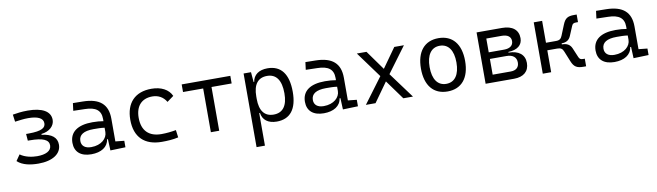

<svg xmlns="http://www.w3.org/2000/svg" viewBox="-40 -1104 6524 1906"><g transform="rotate(-10 3222.5 -151.0)"><path d="M270.5 9.8C413.1 9.8 502 -48.8 502 -141.1C502 -211.9 451.7 -254.4 349.1 -266.6V-274.9C431.2 -283.7 483.4 -333.5 483.4 -394C483.4 -482.4 396.5 -527.3 253.9 -527.3C189.5 -527.3 147 -520 103 -513.2L112.8 -440.4C165 -446.8 199.7 -452.6 246.1 -452.6C341.8 -452.6 396.5 -426.8 396.5 -375.5C396.5 -332.5 364.3 -301.3 223.1 -301.3H199.2L204.6 -232.9H221.7C357.9 -232.9 414.6 -205.1 414.6 -149.4C414.6 -90.8 353.5 -64.9 270 -64.9C219.2 -64.9 149.4 -76.7 100.1 -112.8L58.6 -52.7C111.8 -2.9 194.3 9.8 270.5 9.8Z M995.1 4.9 1147.5 0V-65.4L1059.1 -74.7V-303.7C1059.1 -447.3 980.5 -518.6 810.5 -521L710 -522.5L700.2 -446.3L816.9 -443.4C925.8 -441.4 977.5 -403.3 977.5 -315.9V-293C946.3 -298.8 909.2 -301.8 867.7 -301.8C718.3 -301.8 636.7 -243.7 636.7 -134.3C636.7 -42.5 697.3 9.8 803.2 9.8C902.3 9.8 971.7 -33.2 981.4 -109.4H990.2ZM977.5 -227.1V-184.1C977.5 -120.1 916.5 -60.5 814.5 -60.5C752.9 -60.5 717.3 -88.9 717.3 -138.7C717.3 -200.7 767.6 -232.4 865.2 -232.4C902.8 -232.4 941.9 -232.4 977.5 -227.1Z M1514.6 9.8C1568.8 9.8 1626.5 6.8 1680.2 -5.9L1670.4 -81.1C1623 -72.3 1573.2 -66.9 1522.9 -66.9C1396.5 -66.9 1327.6 -135.7 1327.6 -264.6C1327.6 -383.3 1389.6 -450.7 1497.1 -450.7C1555.2 -450.7 1606 -424.8 1637.2 -371.1L1703.6 -419.9C1673.3 -488.3 1599.6 -527.3 1501 -527.3C1335 -527.3 1242.2 -428.7 1242.2 -259.8C1242.2 -85 1339.4 9.8 1514.6 9.8Z M2008.8 0H2092.8V-440.9H2295.9V-517.6H1805.7V-440.9H2008.8Z M2429.7 224.6H2514.2V-103H2522C2531.7 -32.7 2584.5 9.8 2672.4 9.8C2808.1 9.8 2878.9 -80.6 2878.9 -253.9C2878.9 -433.6 2807.6 -527.3 2671.4 -527.3C2585 -527.3 2529.8 -487.3 2518.6 -416.5H2513.2L2504.4 -517.6H2429.7ZM2514.2 -246.1V-271.5C2514.2 -391.1 2562 -453.6 2654.3 -453.6C2746.6 -453.6 2794.9 -385.3 2794.9 -253.9C2794.9 -128.9 2746.6 -64 2653.8 -64C2562 -64 2514.2 -126.5 2514.2 -246.1Z M3338.9 4.9 3491.2 0V-65.4L3402.8 -74.7V-303.7C3402.8 -447.3 3324.2 -518.6 3154.3 -521L3053.7 -522.5L3043.9 -446.3L3160.6 -443.4C3269.5 -441.4 3321.3 -403.3 3321.3 -315.9V-293C3290 -298.8 3252.9 -301.8 3211.4 -301.8C3062 -301.8 2980.5 -243.7 2980.5 -134.3C2980.5 -42.5 3041 9.8 3147 9.8C3246.1 9.8 3315.4 -33.2 3325.2 -109.4H3334ZM3321.3 -227.1V-184.1C3321.3 -120.1 3260.3 -60.5 3158.2 -60.5C3096.7 -60.5 3061 -88.9 3061 -138.7C3061 -200.7 3111.3 -232.4 3209 -232.4C3246.6 -232.4 3285.6 -232.4 3321.3 -227.1Z M3571.3 0H3668.5L3807.6 -194.8L3948.7 0H4045.9L3854.5 -259.3L4045.9 -517.6H3948.7L3809.1 -321.3L3668.5 -517.6H3571.3L3762.2 -256.3Z M4394.5 9.8C4535.6 9.8 4617.2 -87.9 4617.2 -258.8C4617.2 -429.7 4535.6 -527.3 4394.5 -527.3C4253.4 -527.3 4171.9 -429.7 4171.9 -258.8C4171.9 -87.9 4253.4 9.8 4394.5 9.8ZM4394.5 -66.9C4308.1 -66.9 4259.3 -136.2 4259.3 -258.8C4259.3 -381.3 4308.1 -450.7 4394.5 -450.7C4481 -450.7 4529.8 -381.3 4529.8 -258.8C4529.8 -136.2 4481 -66.9 4394.5 -66.9Z M4778.3 0H5065.4C5162.1 0 5217.8 -48.3 5217.8 -133.3C5217.8 -216.3 5158.7 -264.6 5055.7 -265.1V-272C5146.5 -274.9 5198.2 -315.9 5198.2 -385.7C5198.2 -469.7 5138.7 -517.6 5035.2 -517.6H4778.3ZM4862.8 -76.7V-235.4H5030.3C5093.8 -235.4 5129.9 -205.1 5129.9 -152.8C5129.9 -104.5 5099.1 -76.7 5045.4 -76.7ZM4862.8 -301.8V-440.9H5019C5077.1 -440.9 5110.4 -416 5110.4 -372.6C5110.4 -327.6 5076.7 -301.8 5017.6 -301.8Z M5354.5 0H5439V-220.7H5540C5577.1 -220.7 5591.3 -207.5 5603 -178.7L5645.5 -74.2C5669.9 -13.7 5699.7 2.4 5765.1 2.4H5791V-74.2H5773.9C5751 -74.2 5739.3 -80.1 5730.5 -100.6L5689.9 -196.8C5673.8 -234.9 5641.6 -253.4 5594.2 -253.4H5591.3V-264.2C5638.7 -264.2 5667 -282.7 5683.6 -320.8L5724.1 -417C5732.4 -437.5 5744.1 -443.4 5767.6 -443.4H5787.6V-520H5761.7C5696.8 -520 5669.9 -503.9 5645.5 -443.4L5603 -338.9C5591.3 -310.1 5577.1 -296.9 5540 -296.9H5439V-517.6H5354.5Z M6268.6 4.9 6420.9 0V-65.4L6332.5 -74.7V-303.7C6332.5 -447.3 6253.9 -518.6 6084 -521L5983.4 -522.5L5973.6 -446.3L6090.3 -443.4C6199.2 -441.4 6251 -403.3 6251 -315.9V-293C6219.7 -298.8 6182.6 -301.8 6141.1 -301.8C5991.7 -301.8 5910.2 -243.7 5910.2 -134.3C5910.2 -42.5 5970.7 9.8 6076.7 9.8C6175.8 9.8 6245.1 -33.2 6254.9 -109.4H6263.7ZM6251 -227.1V-184.1C6251 -120.1 6189.9 -60.5 6087.9 -60.5C6026.4 -60.5 5990.7 -88.9 5990.7 -138.7C5990.7 -200.7 6041 -232.4 6138.7 -232.4C6176.3 -232.4 6215.3 -232.4 6251 -227.1Z"/></g></svg>

Font: Cascadia Mono PL SemiLight
Style: Regular
Weight: 350
Monospace: yes
Designer: Aaron Bell
Foundry: Saja Typeworks
Version: Version 2404.023